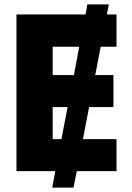

<svg xmlns="http://www.w3.org/2000/svg" viewBox="-20 -780 603 875"><path d="M55 0V-714H370L378 -760H476L467 -714H511V-567H439L414 -438H497V-292H386L358 -146H511V0H330L315 75H218L232 0ZM220 -438H317L341 -567H220ZM220 -146H260L288 -292H220Z"/></svg>

Font: Noto Sans Mono SemiCondensed Black
Style: Regular
Weight: 900
Width: 4
Designer: Monotype Design Team
Foundry: Monotype Imaging Inc.
Version: Version 2.014; ttfautohint (v1.8.4.7-5d5b)